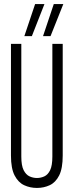

<svg xmlns="http://www.w3.org/2000/svg" viewBox="-20 -916 363 946"><path d="M34 -150V-700H85V-145Q85 -100 96.5 -77.5Q108 -55 125.5 -47Q143 -39 162 -39Q181 -39 198.5 -47Q216 -55 227 -77.5Q238 -100 238 -145V-700H289V-150Q289 -86 271.5 -51.5Q254 -17 225 -3.5Q196 10 162 10Q128 10 99 -3.5Q70 -17 52 -51.5Q34 -86 34 -150ZM192 -738 245 -896H292L229 -738ZM100 -738 153 -896H199L137 -738Z"/></svg>

Font: Georama Extra Condensed Light
Style: Regular
Weight: 300
Width: 2
Designer: Jean-Baptiste Levee
Foundry: Production Type
Version: Version 1.000